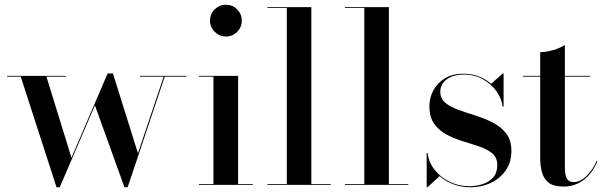

<svg xmlns="http://www.w3.org/2000/svg" viewBox="-20 -780 2554 810"><path d="M766.5 -460V-456.5H675L518.5 10H505L380.5 -335.5L232 10H218.5L67.5 -456.5H10V-460H258V-456.5H176L281.5 -114.5L434 -470H456.5L562 -133.5L670.5 -456.5H570.5V-460Z M933 -626Q905.5 -626 885.8 -645.8Q866 -665.5 866 -693Q866 -721 885.8 -740.5Q905.5 -760 933 -760Q961 -760 980.5 -740.5Q1000 -721 1000 -693Q1000 -665 980.5 -645.5Q961 -626 933 -626ZM984.5 -460V-3.5H1046.5V0H819V-3.5H880.5V-456.5H819V-460Z M1293.5 -750V-3.5H1375.5V0H1108V-3.5H1190V-746.5H1108V-750Z M1620.5 -750V-3.5H1702.5V0H1435V-3.5H1517V-746.5H1435V-750Z M1780 10V-134.5H1784Q1788.5 -95 1813.8 -63.2Q1839 -31.5 1877.2 -13Q1915.5 5.5 1959.5 5.5Q1990 5.5 2017 -3.5Q2044 -12.5 2061 -32.2Q2078 -52 2078 -84Q2078 -115 2057.2 -132.5Q2036.5 -150 2004 -161.2Q1971.5 -172.5 1934.8 -183.5Q1898 -194.5 1865.5 -211.5Q1833 -228.5 1812.2 -257Q1791.5 -285.5 1791.5 -332.5Q1791.5 -366.5 1807.8 -397.8Q1824 -429 1856 -449Q1888 -469 1935.5 -469Q1971.5 -469 2001 -457.2Q2030.5 -445.5 2052 -426.5L2101 -470H2104.5V-330H2100.5Q2097 -363 2075.2 -394Q2053.5 -425 2018 -445.2Q1982.5 -465.5 1936.5 -465.5Q1908 -465.5 1885.8 -456.8Q1863.5 -448 1850.5 -431.8Q1837.5 -415.5 1837.5 -392.5Q1837.5 -363.5 1859.2 -346Q1881 -328.5 1915.2 -316.2Q1949.5 -304 1987.8 -292Q2026 -280 2060.2 -262.2Q2094.5 -244.5 2116 -216.2Q2137.5 -188 2137.5 -143Q2137.5 -96.5 2114.2 -62.2Q2091 -28 2051.5 -9Q2012 10 1964.5 10Q1926.5 10 1893 -2.5Q1859.5 -15 1834.5 -37L1783.5 10Z M2357.5 7Q2314 7 2293.2 -10.5Q2272.5 -28 2265.8 -55.5Q2259 -83 2259 -112.5V-560Q2284.5 -560 2314.5 -569Q2344.5 -578 2363 -590V-76.5Q2363 -39 2372 -25.5Q2381 -12 2401 -12Q2428 -12 2454.8 -38.2Q2481.5 -64.5 2497 -101.5L2500 -100.5Q2482 -53 2444.8 -23Q2407.5 7 2357.5 7ZM2186.5 -456.5V-460H2470V-456.5Z"/></svg>

Font: Bodoni Moda 48pt Medium
Style: Regular
Weight: 500
Designer: Owen Earl
Foundry: indestructible type
Version: Version 2.005